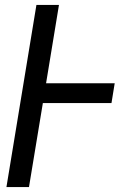

<svg xmlns="http://www.w3.org/2000/svg" viewBox="-20 -755 540 775"><path d="M6 0 127 -735H218L166 -419H443L430 -339H153L97 0Z"/></svg>

Font: Iosevka Medium Oblique
Style: Regular
Weight: 500
Italic angle: -9°
Monospace: yes
Designer: Belleve Invis
Foundry: Belleve Invis
Version: Version 32.5.0; ttfautohint (v1.8.4)